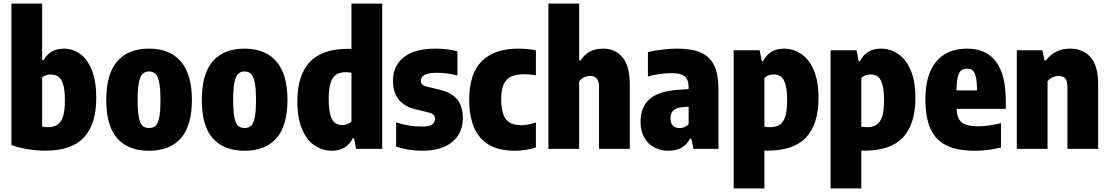

<svg xmlns="http://www.w3.org/2000/svg" viewBox="-20 -828 6170 1068"><path d="M43.5 -21V-808H214.5V-493.5H222.5Q239 -524 267.8 -540.8Q296.5 -557.5 334 -557.5Q384.5 -557.5 425.5 -528.2Q466.5 -499 491 -437.2Q515.5 -375.5 515.5 -282.5Q515.5 -137.5 447 -63.8Q378.5 10 234 10Q185 10 134.5 2Q84 -6 43.5 -21ZM341 -267.5Q341 -325.5 331.5 -357.5Q322 -389.5 304.8 -401.5Q287.5 -413.5 260 -413.5Q247.5 -413.5 235.2 -409.2Q223 -405 214.5 -397.5V-124.5Q229.5 -120.5 246.5 -120.5Q278.5 -120.5 299.2 -134Q320 -147.5 330.5 -179.5Q341 -211.5 341 -267.5Z M571 -271Q571 -416.5 632 -487Q693 -557.5 809 -557.5Q924.5 -557.5 986 -486Q1047.5 -414.5 1047.5 -272.5Q1047.5 -129 986.2 -59.2Q925 10.5 809 10.5Q693 10.5 632 -58.8Q571 -128 571 -271ZM872.5 -270.5Q872.5 -335 865.2 -370Q858 -405 844.2 -417.8Q830.5 -430.5 809 -430.5Q787.5 -430.5 773.8 -417.8Q760 -405 752.8 -370.8Q745.5 -336.5 745.5 -273Q745.5 -208.5 752.5 -174.5Q759.5 -140.5 773 -128.2Q786.5 -116 809 -116Q831.5 -116 845 -128.2Q858.5 -140.5 865.5 -174Q872.5 -207.5 872.5 -270.5Z M1102.5 -271Q1102.5 -416.5 1163.5 -487Q1224.5 -557.5 1340.5 -557.5Q1456 -557.5 1517.5 -486Q1579 -414.5 1579 -272.5Q1579 -129 1517.8 -59.2Q1456.5 10.5 1340.5 10.5Q1224.5 10.5 1163.5 -58.8Q1102.5 -128 1102.5 -271ZM1404 -270.5Q1404 -335 1396.8 -370Q1389.5 -405 1375.8 -417.8Q1362 -430.5 1340.5 -430.5Q1319 -430.5 1305.2 -417.8Q1291.5 -405 1284.2 -370.8Q1277 -336.5 1277 -273Q1277 -208.5 1284 -174.5Q1291 -140.5 1304.5 -128.2Q1318 -116 1340.5 -116Q1363 -116 1376.5 -128.2Q1390 -140.5 1397 -174Q1404 -207.5 1404 -270.5Z M1634 -263.5Q1634 -409 1702.8 -482.8Q1771.5 -556.5 1917 -556.5Q1929 -556.5 1935 -556V-808H2106V0H1961L1949.5 -59H1942Q1926 -26 1896.8 -7.8Q1867.5 10.5 1826.5 10.5Q1773.5 10.5 1730 -18.8Q1686.5 -48 1660.2 -109.5Q1634 -171 1634 -263.5ZM1935 -152.5V-423.5Q1915 -426.5 1903.5 -426.5Q1871 -426.5 1850.2 -413Q1829.5 -399.5 1819 -367.2Q1808.5 -335 1808.5 -278.5Q1808.5 -221 1817.8 -188.8Q1827 -156.5 1843.5 -144.5Q1860 -132.5 1884.5 -132.5Q1899 -132.5 1912.5 -137.8Q1926 -143 1935 -152.5Z M2183.5 -12.5V-147.5Q2251 -124 2328.5 -124Q2366.5 -124 2383 -135Q2399.5 -146 2399.5 -166.5Q2399.5 -181 2391.8 -189.2Q2384 -197.5 2367.5 -201.5L2292 -220Q2166 -250 2166 -379.5Q2166 -433.5 2192.8 -473.8Q2219.5 -514 2271.8 -535.8Q2324 -557.5 2399.5 -557.5Q2466.5 -557.5 2524.5 -543V-408Q2469 -423 2409 -423Q2361 -423 2340.8 -410.8Q2320.5 -398.5 2320.5 -379Q2320.5 -366 2328.5 -358.2Q2336.5 -350.5 2353.5 -346.5L2429 -328Q2492 -312.5 2523.2 -275Q2554.5 -237.5 2554.5 -170Q2554.5 -114.5 2527.5 -73.8Q2500.5 -33 2450.2 -11.2Q2400 10.5 2332 10.5Q2250.5 10.5 2183.5 -12.5Z M2590 -273.5Q2590 -420 2660.8 -488.8Q2731.5 -557.5 2861.5 -557.5Q2915 -557.5 2961 -548V-409Q2929 -415 2894.5 -415Q2849.5 -415 2822 -401.5Q2794.5 -388 2781.2 -357.8Q2768 -327.5 2768 -276.5Q2768 -222 2780.2 -190.2Q2792.5 -158.5 2817.2 -145Q2842 -131.5 2881 -131.5Q2914.5 -131.5 2961 -146.5V-7.5Q2934 1.5 2903 6Q2872 10.5 2842.5 10.5Q2590 10.5 2590 -273.5Z M3030.5 -808H3201.5V-492H3209.5Q3230 -524 3260.8 -540.8Q3291.5 -557.5 3336 -557.5Q3401.5 -557.5 3442.2 -509.8Q3483 -462 3483 -358.5V0H3312V-343Q3312 -377 3299.5 -391.2Q3287 -405.5 3263.5 -405.5Q3246.5 -405.5 3229.2 -397.8Q3212 -390 3201.5 -376V0H3030.5Z M3976.5 -330.5V0H3838L3825.5 -56.5H3818Q3784 10.5 3698 10.5Q3652.5 10.5 3617.2 -9.2Q3582 -29 3562.5 -65.2Q3543 -101.5 3543 -150Q3543 -232 3593 -276.5Q3643 -321 3753.5 -328.5L3810.5 -332.5V-338.5Q3810.5 -370 3801.5 -387.8Q3792.5 -405.5 3771.2 -413.2Q3750 -421 3712.5 -421Q3682.5 -421 3648.8 -416.2Q3615 -411.5 3584 -402.5V-538Q3619.5 -547 3663 -552.2Q3706.5 -557.5 3746 -557.5Q3828 -557.5 3878.2 -535.5Q3928.5 -513.5 3952.5 -464Q3976.5 -414.5 3976.5 -330.5ZM3810.5 -137.5V-234.5L3774 -231.5Q3742 -229.5 3725.8 -213.8Q3709.5 -198 3709.5 -169.5Q3709.5 -143 3723 -129.2Q3736.5 -115.5 3759.5 -115.5Q3790 -115.5 3810.5 -137.5Z M4061 -548.5H4205.5L4217.5 -487.5H4224.5Q4241 -520.5 4270 -539Q4299 -557.5 4340 -557.5Q4393 -557.5 4436.8 -528.2Q4480.5 -499 4506.8 -437.5Q4533 -376 4533 -283.5Q4533 -138 4464.2 -64Q4395.5 10 4249.5 10Q4244 10 4232 9V220H4061ZM4358.5 -268Q4358.5 -326 4349.2 -358Q4340 -390 4323.8 -402Q4307.5 -414 4282.5 -414Q4268 -414 4254.8 -409Q4241.5 -404 4232 -394.5V-123Q4255.5 -120.5 4263.5 -120.5Q4296 -120.5 4316.8 -134Q4337.5 -147.5 4348 -179.8Q4358.5 -212 4358.5 -268Z M4600 -548.5H4744.5L4756.5 -487.5H4763.5Q4780 -520.5 4809 -539Q4838 -557.5 4879 -557.5Q4932 -557.5 4975.8 -528.2Q5019.5 -499 5045.8 -437.5Q5072 -376 5072 -283.5Q5072 -138 5003.2 -64Q4934.5 10 4788.5 10Q4783 10 4771 9V220H4600ZM4897.5 -268Q4897.5 -326 4888.2 -358Q4879 -390 4862.8 -402Q4846.5 -414 4821.5 -414Q4807 -414 4793.8 -409Q4780.5 -404 4771 -394.5V-123Q4794.5 -120.5 4802.5 -120.5Q4835 -120.5 4855.8 -134Q4876.5 -147.5 4887 -179.8Q4897.5 -212 4897.5 -268Z M5574.5 -222.5H5301Q5303 -185 5315 -164.2Q5327 -143.5 5353 -134.5Q5379 -125.5 5424.5 -125.5Q5476.5 -125.5 5548 -143V-7.5Q5508.5 2 5474.2 6.2Q5440 10.5 5403 10.5Q5305 10.5 5244.8 -19Q5184.5 -48.5 5156 -111.5Q5127.5 -174.5 5127.5 -277Q5127.5 -412.5 5187.5 -485Q5247.5 -557.5 5360 -557.5Q5466 -557.5 5520.2 -484.8Q5574.5 -412 5574.5 -271.5ZM5300.5 -325H5415Q5414.5 -373.5 5408.5 -399.8Q5402.5 -426 5390.8 -436Q5379 -446 5359 -446Q5339 -446 5326.5 -436Q5314 -426 5307.5 -399.5Q5301 -373 5300.5 -325Z M5636 -548.5H5778L5790.5 -492H5798Q5822.5 -524.5 5856.2 -541Q5890 -557.5 5932 -557.5Q6004 -557.5 6046.2 -510Q6088.5 -462.5 6088.5 -358.5V0H5917.5V-345.5Q5917.5 -378.5 5905 -392Q5892.5 -405.5 5869 -405.5Q5851.5 -405.5 5834.5 -397.8Q5817.5 -390 5807 -376V0H5636Z"/></svg>

Font: Encode Sans Condensed ExtraBold
Style: Regular
Weight: 800
Width: 3
Designer: Multiple Designers
Foundry: Impallari Type
Version: Version 2.000